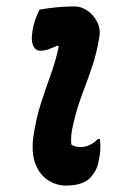

<svg xmlns="http://www.w3.org/2000/svg" viewBox="-20 -566 390 598"><path d="M103 -536Q131 -541 159 -543.5Q187 -546 212 -546Q234 -546 253.5 -532Q273 -518 283.5 -496Q294 -474 289 -449Q281 -399 266 -355.5Q251 -312 235.5 -271Q220 -230 210 -187Q203 -159 202 -143.5Q201 -128 202 -116Q207 -112 215 -110Q223 -108 231 -108Q260 -108 285 -133H291Q296 -101 287 -63Q284 -47 277.5 -35Q271 -23 261 -12Q237 12 185 12Q156 12 130 -4.5Q104 -21 90.5 -55Q77 -89 84 -141Q92 -195 106.5 -241Q121 -287 137 -330.5Q153 -374 163 -421L159 -424Q144 -417 131 -412.5Q118 -408 105 -408Q89 -408 82 -427.5Q75 -447 85 -489Q91 -511 103 -536Z"/></svg>

Font: Recursive Sn Csl St SmB
Style: Italic
Weight: 600
Italic angle: -15°
Version: Version 1.079;hotconv 1.0.112;makeotfexe 2.5.65598; ttfautoh